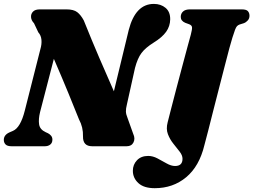

<svg xmlns="http://www.w3.org/2000/svg" viewBox="-26 -748 1296 982"><path d="M179 -175Q170 -138.5 174 -112Q178 -85.5 207.5 -72L219.5 -66.5Q229 -61.5 235.5 -53.5Q242 -45.5 242 -34Q242 -17.5 231.2 -8.8Q220.5 0 203.5 0H33Q11.5 0 2.5 -9.2Q-6.5 -18.5 -6.5 -32.5Q-6.5 -57.5 21.5 -70.5L40 -78.5Q79 -95 101 -183L180.5 -496.5Q188 -521.5 186 -544.2Q184 -567 170 -582.5L148 -629Q134 -643.5 132.8 -660Q131.5 -676.5 142.5 -688.2Q153.5 -700 177 -700H314.5Q350.5 -700 369 -685.8Q387.5 -671.5 402.5 -643.5Q444.5 -539 482 -451.8Q519.5 -364.5 556.5 -281L632.5 -595Q667 -728 761 -728Q796.5 -728 820.8 -707.8Q845 -687.5 844.5 -649Q844 -614 823.8 -585.5Q803.5 -557 760.5 -530.5Q718 -504 697.8 -477Q677.5 -450 664.5 -400.5L623 -213.5Q617.5 -192 618 -177.5Q618.5 -163 626.5 -144L655.5 -63Q666.5 -39.5 656.8 -19.8Q647 0 622 0H445.5Q397.5 0 398.5 -50Q400 -97 378 -137.5Q360.5 -182 326.2 -265.5Q292 -349 249.5 -447ZM1162.5 -555Q1157.5 -540 1147.2 -501.8Q1137 -463.5 1123.5 -410.8Q1110 -358 1094.8 -299.2Q1079.5 -240.5 1065.2 -183.8Q1051 -127 1039 -80.2Q1027 -33.5 1019.5 -6Q993.5 102.5 926.2 158.5Q859 214.5 765.5 214.5Q710 214.5 681.8 188.5Q653.5 162.5 653.5 125.5Q653.5 94 674.5 71.8Q695.5 49.5 732 49.5Q755.5 49.5 779.5 62.2Q803.5 75 826.5 88Q849.5 101 869.5 101Q907.5 101 907.5 64Q907.5 46.5 893 27.8Q878.5 9 860.8 -13Q843 -35 832.8 -61.8Q822.5 -88.5 831.5 -122.5Q837 -144.5 848.8 -190.2Q860.5 -236 875.5 -293Q890.5 -350 905.5 -406.2Q920.5 -462.5 932.5 -507Q944.5 -551.5 950 -571Q957.5 -599.5 956 -609.2Q954.5 -619 941.5 -624L921 -631.5Q898.5 -641.5 898.5 -661.5Q898.5 -678.5 910.2 -689.2Q922 -700 945 -700H1210.5Q1234 -700 1242 -690.8Q1250 -681.5 1250 -667.5Q1250 -653.5 1241.5 -643.8Q1233 -634 1221.5 -629.5L1199 -622.5Q1191 -619.5 1186 -614Q1181 -608.5 1176 -595.2Q1171 -582 1162.5 -555Z"/></svg>

Font: Fraunces 9pt S000 Black
Style: Italic
Weight: 900
Italic angle: -16°
Version: Version 1.000; ttfautohint (v1.8.3)